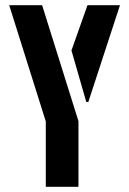

<svg xmlns="http://www.w3.org/2000/svg" viewBox="-20 -720 498 740"><path d="M156.5 0V-252L15.4 -700H142.3L282.4 -253V0ZM312.5 -327.2 255.4 -525.5 317.2 -700H442.4L320.5 -327.2Z"/></svg>

Font: Stick No Bills ExtraLight
Style: Regular
Weight: 200
Designer: Kosala Senevirathne, Siva Puranthara, Lasantha Premarathna, Tharique Azeez
Foundry: mooniak
Version: Version 2.000